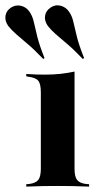

<svg xmlns="http://www.w3.org/2000/svg" viewBox="-78 -692 366 712"><path d="M73.4 -208.9V-350Q73.4 -380.6 64.1 -392.3Q54.8 -404 28.2 -407.3L19.4 -408.9V-417.7Q41.1 -416.1 57.7 -415.7Q74.2 -415.3 90.3 -415.3Q119.4 -415.3 146 -418.1Q172.6 -421 198.4 -426.6V-417.7V-208.9ZM135.5 -2.4Q109.7 -2.4 83.1 -2Q56.5 -1.6 19.4 0V-8.9L29.8 -9.7Q54.8 -12.9 64.1 -25Q73.4 -37.1 73.4 -66.9V-208.9H198.4V-66.9Q198.4 -37.1 207.7 -25Q216.9 -12.9 241.1 -9.7L252.4 -8.9V0Q214.5 -1.6 188.3 -2Q162.1 -2.4 135.5 -2.4ZM82.3 -473.4Q48.4 -508.9 23.4 -529.8Q-1.6 -550.8 -18.5 -565.7Q-35.5 -580.6 -47.6 -596Q-60.5 -614.5 -57.7 -633.1Q-54.8 -651.6 -38.7 -662.9Q-21 -675 -0.8 -670.6Q19.4 -666.1 31.5 -648.4Q42.7 -632.3 47.6 -609.7Q52.4 -587.1 60.5 -555.2Q68.5 -523.4 87.1 -476.6ZM229 -473.4Q195.2 -508.9 170.2 -529.8Q145.2 -550.8 128.2 -565.7Q111.3 -580.6 99.2 -596Q86.3 -614.5 89.1 -633.1Q91.9 -651.6 108.1 -662.9Q125.8 -675.8 146 -671Q166.1 -666.1 178.2 -648.4Q189.5 -632.3 194.4 -609.7Q199.2 -587.1 207.3 -555.2Q215.3 -523.4 233.9 -476.6Z"/></svg>

Font: Playfair 144pt SemiCondensed ExtraBold
Style: Regular
Weight: 800
Width: 4
Designer: Claus Eggers Sørensen
Foundry: Claus Eggers Sørensen
Version: Version 2.203